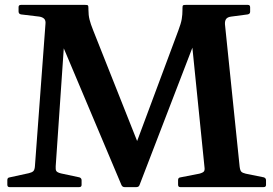

<svg xmlns="http://www.w3.org/2000/svg" viewBox="-20 -766 1119 786"><path d="M19 0Q10 0 10 -10V-29Q10 -39 20 -40L98 -57Q111 -60 116.5 -65.5Q122 -71 123 -86L166 -666Q168 -682 161 -689Q154 -696 141 -698L66 -707Q56 -709 56 -719V-737Q56 -746 66 -746H328Q338 -746 340 -744Q342 -742 342 -732V-727Q342 -704 346.5 -686Q351 -668 361 -643L571 -114L496 -67L710 -641Q721 -670 724 -688Q727 -706 727 -726V-732Q727 -742 729 -744Q731 -746 741 -746H995Q1004 -746 1004 -736V-718Q1004 -709 994 -707L926 -698Q911 -696 905.5 -688Q900 -680 901 -666L961 -84Q963 -68 968 -63Q973 -58 986 -55L1060 -40Q1069 -37 1069 -28V-9Q1069 0 1059 0H718Q709 0 709 -10V-29Q709 -39 719 -40L796 -55Q811 -59 815 -64.5Q819 -70 817 -83L757 -675L815 -694L551 -8Q548 0 538 0H490Q481 0 477 -9L188 -694L251 -713L208 -85Q207 -72 210.5 -66Q214 -60 230 -56L305 -40Q314 -37 314 -28V-9Q314 0 304 0Z"/></svg>

Font: Hahmlet SemiBold
Style: Regular
Weight: 600
Version: Version 1.002